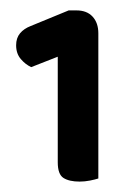

<svg xmlns="http://www.w3.org/2000/svg" viewBox="-20 -717 257 369"><path d="M91 -608 40 -588Q29 -593 20 -603.5Q11 -614 11 -630Q11 -644 18.5 -653Q26 -662 39 -667L112 -697H127Q147 -697 158 -685Q169 -673 169 -653V-374Q163 -372 153 -370Q143 -368 133 -368Q113 -368 102 -375Q91 -382 91 -405Z"/></svg>

Font: Baloo Paaji 2 SemiBold
Style: Regular
Weight: 600
Designer: Shuchita Grover, Noopur Datye and Ek Type
Foundry: Ek Type
Version: Version 1.640;hotconv 1.0.111;makeotfexe 2.5.65597; ttfautoh